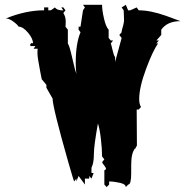

<svg xmlns="http://www.w3.org/2000/svg" viewBox="-20 -757 759 786"><path d="M539.6 -308.6 540.5 -161.1 532.7 -147V-149.4Q517.1 -130.4 517.1 -82V-47.9Q517.1 -1.5 504.9 -1.5L495.1 8.8Q494.6 -3.4 470 -8.8Q445.3 -14.2 426.8 -14.2V-1.5L416.5 8.8L407.2 -1.5V-59.6L414.1 -64.5Q414.1 -70.8 406.7 -79.6Q399.4 -88.4 397.9 -93.3L407.2 -104.5L397.9 -116.2Q397.9 -145.5 393.1 -187.7Q388.2 -230 380.9 -251.5Q364.3 -160.2 364.3 -125Q364.3 -89.8 354.5 -70.3V-48.8H363.3L354.5 -25.9L345.2 -36.6V-25.9H327.6V-1.5L301.8 -36.6L292.5 -14.2V-25.9L283.7 -14.2Q281.7 -16.1 259.8 -92.3Q195.3 -318.8 195.3 -353.5L169.9 -397.9V-409.7L150.9 -432.6Q149.9 -439.5 144.5 -464.8Q133.3 -522.5 133.3 -538.3Q133.3 -554.2 134.3 -557.6H117.7L125 -568.4H105Q103.5 -571.3 103.5 -573.5Q103.5 -575.7 106.2 -578.4Q108.9 -581.1 110.6 -581.1Q112.3 -581.1 115.2 -579.1Q115.2 -599.1 94.5 -623.5Q73.7 -647.9 56.2 -647.9Q51.3 -656.7 34.2 -668.9Q17.1 -681.2 6.3 -681.2H3.4Q85.4 -714.8 160.6 -714.8V-726.6H177.7V-714.8H186.5Q189.9 -714.8 204.6 -726.6Q213.9 -714.8 232.9 -714.8H239.3L231 -726.6H239.3L248 -714.8L239.3 -703.6Q249 -688.5 249 -670.2Q249 -651.9 248 -647.9L257.8 -635.3V-579.1Q264.6 -569.3 276.1 -518.3Q287.6 -467.3 292.5 -454.6Q290 -480 290 -499Q290 -578.6 309.6 -625L301.8 -635.3V-647.9H309.6L319.8 -714.8L327.6 -726.6L319.8 -737.3H397.9Q397.9 -714.8 405.8 -680.9Q413.6 -647 424.8 -635.3V-601.6L433.6 -591.3H442.9L433.6 -579.1Q436 -573.2 440.7 -552.2Q445.3 -531.2 451.2 -522.9V-503.4L478 -601.6L468.3 -613.8L478 -625Q477.1 -626 479.5 -635.7Q488.8 -666.5 487.8 -677.2L486.3 -714.8L478 -726.6L495.1 -737.3L504.4 -714.8H513.2L539.6 -726.6L547.9 -714.8Q595.7 -714.8 659.2 -692.4Q681.6 -684.6 718.8 -670.4Q664.6 -670.4 640.1 -635.3V-613.8L620.1 -591.3H630.4L620.1 -579.1H627.4Q606.4 -551.3 578.1 -475.3Q549.8 -399.4 549.8 -351.1Q549.8 -331.1 557.1 -318.8L547.9 -308.6ZM2.9 -681.2H3.4Z"/></svg>

Font: Butcherman Caps
Style: Regular
Weight: 400
Version: Version 001.003